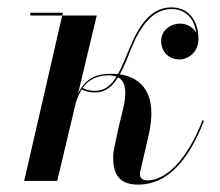

<svg xmlns="http://www.w3.org/2000/svg" viewBox="-20 -490 597 520"><path d="M150.5 -455.5H62V-448H148.5L45.5 0H135L185.5 -212.5C189.5 -224 194 -236.5 201.5 -248C208.5 -243.5 222.5 -239.5 237.5 -239.5C265 -239.5 284 -255 299.5 -280.5C338 -260.5 310.5 -189 300 -139.5L288.5 -85C287 -79 286.5 -68 286.5 -63C286.5 -13 307.5 10 354.5 10C431.5 10 489.5 -52.5 532.5 -162.5L528.5 -164.5C487 -56.5 429 -1.5 379 -1.5C366.5 -1.5 359 -7.5 359 -18C359 -20 359.5 -24.5 360 -26.5L382 -121C409 -236.5 363.5 -280 304.5 -288.5C315.5 -308 325 -332 335.5 -359C362 -423.5 395.5 -465.5 445 -465.5C482 -465.5 506 -440.5 511.5 -401.5C503 -417 484 -426 469 -426C440.5 -426 416.5 -407.5 416.5 -379C416.5 -346 441 -329 466 -329C491 -329 517.5 -350 517.5 -384C517.5 -436 489.5 -470 444.5 -470C392 -470 359.5 -428.5 331 -360C320 -333.5 310.5 -309 299.5 -289.5C293.5 -290 287.5 -290 281.5 -290C249.5 -290 215.5 -285 191.5 -237L242 -448H148.5ZM274 -286C282.5 -286 289.5 -284.5 295.5 -282.5C281 -259 263.5 -244 237.5 -244C221 -244 211.5 -247.5 204 -252C217.5 -271 239 -286 274 -286Z"/></svg>

Font: Bodoni* 36pt
Style: Italic
Weight: 400
Italic angle: -13°
Version: Version 2.3